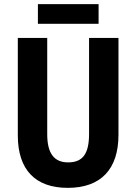

<svg xmlns="http://www.w3.org/2000/svg" viewBox="-20 -897 658 927"><path d="M456 -877H163V-782H456ZM552 -246V-714H410V-250C410 -154 379 -113 309 -113C243 -113 208 -154 208 -249V-714H66V-243C66 -77 151 10 307 10C468 10 552 -81 552 -246Z"/></svg>

Font: Noto Sans Lao UI Cond
Style: Bold
Weight: 700
Width: 3
Designer: Monotype Design Team
Foundry: Monotype Imaging Inc.
Version: Version 2.000